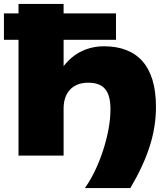

<svg xmlns="http://www.w3.org/2000/svg" viewBox="-42 -790 848 975"><path d="M547 -588V-722H281V-770H52V-722H-22V-588H52V0H281V-239C281 -321 328 -370 405 -370C482 -370 519 -333 519 -234C519 -110 462 64 389 165H620C710 12 750 -114 750 -248C750 -454 656 -555 486 -555C405 -555 332 -521 281 -454V-588Z"/></svg>

Font: Bounded ExtBd
Style: Regular
Weight: 800
Designer: Vlad Churkin
Version: Version 3.0